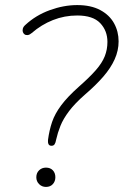

<svg xmlns="http://www.w3.org/2000/svg" viewBox="-20 -733 487 756"><path d="M183 -159Q174 -159 171 -165.5Q168 -172 169 -182Q174 -220 185 -252.5Q196 -285 221 -318.5Q246 -352 291 -392Q333 -429 357.5 -457Q382 -485 392.5 -511.5Q403 -538 403 -568Q403 -612 374.5 -642Q346 -672 284 -672Q234 -672 188.5 -654Q143 -636 105 -603Q97 -596 89.5 -595Q82 -594 77 -597.5Q72 -601 70 -607Q68 -613 70 -620.5Q72 -628 80 -635Q121 -673 176 -693Q231 -713 284 -713Q338 -713 374.5 -693.5Q411 -674 429 -641.5Q447 -609 447 -570Q447 -534 431.5 -499.5Q416 -465 386.5 -431Q357 -397 315 -361Q275 -326 252 -295.5Q229 -265 218 -237.5Q207 -210 201 -183Q199 -171 195 -165Q191 -159 183 -159ZM161 3Q145 3 134 -8Q123 -19 123 -35Q123 -52 134 -62.5Q145 -73 161 -73Q178 -73 188 -62.5Q198 -52 198 -35Q198 -19 188 -8Q178 3 161 3Z"/></svg>

Font: Nunito ExtraLight ExtraLight
Style: Italic
Weight: 250
Italic angle: -9°
Version: Version 3.602